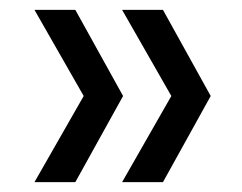

<svg xmlns="http://www.w3.org/2000/svg" viewBox="-20 -490 492 390"><path d="M133 -120H50L150 -295L50 -470H133L230 -295ZM311 -120H228L328 -295L228 -470H311L408 -295Z"/></svg>

Font: DM Sans 20pt
Style: Regular
Weight: 400
Version: Version 4.004;gftools[0.9.30]